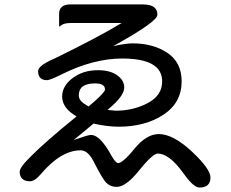

<svg xmlns="http://www.w3.org/2000/svg" viewBox="-20 -781 1040 866"><path d="M453.6 -377Q453.6 -393.6 439 -399.9Q427.7 -404.8 407.7 -404.8Q387.7 -404.8 372.3 -400.1Q356.9 -395.5 348.6 -387.2Q335.4 -374 335.4 -350.6Q335.4 -330.1 358.4 -314Q373 -304.2 379.4 -300.8Q435.5 -347.2 449.7 -368.2Q453.6 -374 453.6 -377ZM490.7 -572.8Q546.4 -585.4 578.1 -585.4Q670.4 -585.4 734.4 -543Q799.3 -500 799.3 -414.1Q799.3 -317.4 716.8 -263.4Q634.3 -209.5 515.6 -209.5Q464.4 -209.5 401.9 -223.6Q342.8 -175.3 312.5 -149.4Q377 -172.4 389.6 -172.4Q390.1 -172.4 390.6 -172.4Q421.4 -172.4 457.5 -120.1Q470.2 -102.1 483.4 -77.6Q493.2 -60.5 500.5 -53Q507.8 -45.4 512.2 -45.4Q516.6 -45.4 522.5 -48.3Q545.4 -59.1 585.4 -108.9Q640.1 -176.3 696.3 -176.3Q760.7 -176.3 845.2 -97.7Q929.2 -19 929.2 19.5Q929.2 55.7 897.5 63Q889.6 64.9 879.9 64.9Q863.8 64.9 841.8 43Q825.7 26.9 806.2 -1Q743.2 -88.4 691.4 -88.4Q677.7 -88.4 649.9 -60.5Q632.3 -43 612.8 -18.6Q593.3 5.9 578.1 21Q537.1 62 505.9 62Q478.5 62 460 43.9Q443.8 29.3 400.4 -56.2Q375.5 -103 343.8 -103Q255.4 -103 165 3.4Q137.2 36.6 115.2 36.6Q91.8 36.6 80.3 25.1Q68.8 13.7 68.8 -6.8Q68.8 -16.1 80.6 -32.7Q92.3 -49.3 120.6 -77.1Q183.6 -140.6 325.2 -255.9Q260.3 -293.5 260.3 -345.7Q260.3 -393.1 307.4 -428.7Q354.5 -464.4 421.9 -464.4Q487.8 -464.4 521 -431.2Q540.5 -411.6 540.5 -386.7Q540.5 -350.1 476.1 -294.9L465.3 -285.2L501.5 -281.7Q582.5 -281.7 647.9 -316.9Q711.4 -351.1 711.4 -413.1Q711.4 -451.7 687.5 -475.6Q646 -517.1 531.2 -517.1Q400.9 -517.1 255.4 -444.3Q205.6 -419.4 191.4 -419.4Q172.4 -419.4 162.1 -429.7Q151.9 -439.9 151.9 -460Q151.9 -469.7 162.1 -480Q178.7 -496.6 225.1 -516.6Q423.3 -613.3 528.8 -677.2H297.9Q269.5 -677.2 255.4 -666.5L246.6 -660.2V-718.8Q246.6 -737.8 257.3 -748.5Q270 -761.2 297.9 -761.2H623Q662.6 -761.2 678.7 -745.1Q689.9 -733.9 689.9 -715.8Q689.9 -708 682.1 -698.7Q650.4 -661.6 490.7 -572.8Z"/></svg>

Font: YuPearl-Medium
Style: Medium
Weight: 500
Designer: Max Yao
Foundry: Max-Everyday
Version: Version 1.011; ttfautohint (v1.8.3)